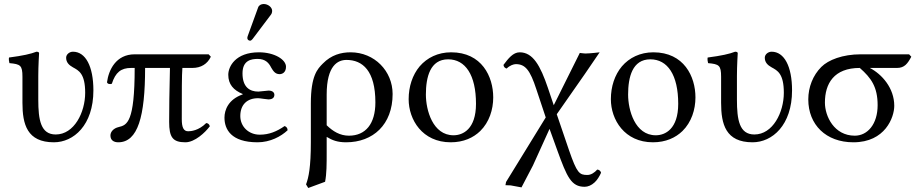

<svg xmlns="http://www.w3.org/2000/svg" viewBox="-20 -700 4586 958"><path d="M171 -321C171 -371 175 -435 175 -435C175 -439 170 -442 162 -442C134 -431 94 -422 25 -413C23 -407 25 -391 27 -385C82 -380 92 -374 92 -317V-187C92 -80 115 10 249 10C347 10 446 -75 446 -249C446 -369 407 -442 344 -442C327 -442 310 -429 310 -412C310 -389 324 -375 344 -364C373 -348 405 -333 405 -237C405 -139 350 -29 258 -29C183 -29 171 -102 171 -203Z M1021 -429H652C558 -429 522 -350 514 -290C515 -282 527 -278 538 -282C556 -339 584 -361 634 -361H652C652 -89 614 -76 572 -66C546 -60 531 -42 531 -24C531 0 548 10 570 10C668 10 704 -119 704 -361H828C825 -246 824 -150 824 -92C824 -16 841 10 905 10C952 10 1004 -39 1027 -70C1024 -80 1019 -85 1009 -86C971 -48 932 -45 919 -45C896 -45 887 -64 887 -106C887 -244 887 -325 890 -361H940C983 -361 1015 -381 1032 -417Z M1179 -121C1179 -177 1212 -210 1268 -210C1277 -210 1311 -204 1319 -204C1342 -204 1349 -215 1349 -227C1349 -239 1339 -248 1320 -248C1315 -248 1270 -243 1269 -243C1226 -243 1190 -265 1190 -334C1190 -400 1235 -406 1266 -406C1305 -406 1322 -385 1333 -363C1343 -346 1353 -330 1375 -330C1388 -330 1407 -338 1407 -367C1407 -403 1349 -439 1272 -439C1154 -439 1119 -367 1119 -327C1119 -279 1145 -250 1191 -231V-229C1119 -204 1100 -151 1100 -113C1100 -55 1133 10 1265 10C1328 10 1382 -19 1415 -50C1415 -61 1409 -68 1400 -71C1361 -44 1323 -28 1276 -28C1221 -28 1179 -68 1179 -121ZM1296 -680C1283 -680 1272 -674 1268 -663L1216 -520C1215 -517 1214 -513 1214 -510C1214 -503 1220 -497 1228 -497C1232 -497 1237 -501 1240 -505L1332 -627C1336 -632 1338 -640 1338 -645C1338 -665 1316 -680 1296 -680Z M1602 207C1610 167 1610 119 1610 61V-17C1638 0 1664 10 1707 10C1841 10 1939 -78 1939 -231C1939 -345 1849 -439 1729 -439C1682 -439 1633 -426 1591 -383C1564 -356 1531 -322 1531 -184V10C1531 134 1520 186 1507 220L1518 238ZM1853 -189C1853 -82 1804 -23 1721 -23C1676 -23 1641 -45 1610 -75V-228C1610 -374 1666 -401 1709 -401C1789 -401 1853 -347 1853 -189Z M2019 -205C2019 -103 2087 10 2229 10C2293 10 2342 -13 2376 -46C2421 -90 2441 -153 2441 -214C2441 -318 2384 -439 2231 -439C2165 -439 2111 -412 2074 -369C2038 -326 2019 -268 2019 -205ZM2216 -404C2302 -404 2355 -326 2355 -182C2355 -56 2290 -25 2243 -25C2139 -25 2105 -151 2105 -228C2105 -315 2126 -404 2216 -404Z M2656 -255 2703 -114 2505 208 2502 224 2528 225 2582 235 2639 126 2722 -57 2761 51C2809 183 2830 232 2897 232C2913 232 2931 225 2947 210C2960 198 2971 180 2979 162C2977 154 2971 147 2960 146C2947 161 2929 173 2911 173C2871 173 2859 165 2819 49L2758 -130L2899 -332L2972 -439C2972 -439 2924 -433 2900 -433C2893 -433 2873 -436 2873 -436L2743 -175L2714 -261C2676 -373 2639 -439 2573 -439C2540 -439 2516 -408 2492 -376C2494 -364 2501 -360 2508 -358C2524 -374 2543 -380 2554 -380C2601 -380 2625 -350 2656 -255Z M3028 -205C3028 -103 3096 10 3238 10C3302 10 3351 -13 3385 -46C3430 -90 3450 -153 3450 -214C3450 -318 3393 -439 3240 -439C3174 -439 3120 -412 3083 -369C3047 -326 3028 -268 3028 -205ZM3225 -404C3311 -404 3364 -326 3364 -182C3364 -56 3299 -25 3252 -25C3148 -25 3114 -151 3114 -228C3114 -315 3135 -404 3225 -404Z M3657 -321C3657 -371 3661 -435 3661 -435C3661 -439 3656 -442 3648 -442C3620 -431 3580 -422 3511 -413C3509 -407 3511 -391 3513 -385C3568 -380 3578 -374 3578 -317V-187C3578 -80 3601 10 3735 10C3833 10 3932 -75 3932 -249C3932 -369 3893 -442 3830 -442C3813 -442 3796 -429 3796 -412C3796 -389 3810 -375 3830 -364C3859 -348 3891 -333 3891 -237C3891 -139 3836 -29 3744 -29C3669 -29 3657 -102 3657 -203Z M4456 -361C4493 -361 4509 -383 4527 -417L4516 -429H4275C4184 -429 4113 -401 4078 -366C4036 -324 4013 -265 4013 -204C4013 -78 4101 10 4238 10C4397 10 4442 -115 4442 -172C4442 -261 4380 -330 4320 -361ZM4245 -23C4142 -23 4096 -120 4096 -188C4096 -283 4141 -361 4270 -361C4327 -311 4359 -266 4359 -175C4359 -81 4309 -23 4245 -23Z"/></svg>

Font: Libertinus Math
Style: Regular
Weight: 400
Designer: Philipp H. Poll, Khaled Hosny
Foundry: Caleb Maclennan
Version: Version 7.050;RELEASE